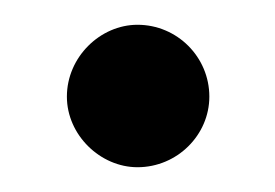

<svg xmlns="http://www.w3.org/2000/svg" viewBox="-20 -125 222 155"><path d="M91 10C123 10 149 -16 149 -47C149 -79 123 -105 91 -105C61 -105 34 -79 34 -47C34 -16 61 10 91 10Z"/></svg>

Font: Oakes
Style: Regular
Weight: 400
Designer: Samuel Oakes
Foundry: Samuel Oakes
Version: Version 1.003;PS 001.003;hotconv 1.0.88;makeotf.lib2.5.64775